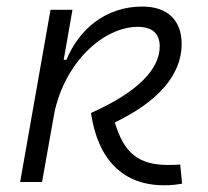

<svg xmlns="http://www.w3.org/2000/svg" viewBox="-20 -547 626 577"><path d="M473.1 9.8C495.6 9.8 511.2 7.8 527.3 4.9L521.5 -52.7C510.3 -51.8 502.4 -51.3 484.9 -51.3C398.4 -51.3 352.5 -85.4 325.2 -179.2C449.7 -238.8 525.9 -318.4 525.9 -415C525.9 -486.8 482.9 -527.3 407.7 -527.3C295.9 -527.3 216.3 -457 179.7 -367.2H171.4L197.8 -517.6H131.8L40.5 0H106.4L143.1 -206.5C174.3 -358.4 289.6 -466.3 394.5 -466.3C437 -466.3 460 -446.3 460 -407.7C460 -339.8 395 -270.5 253.4 -207.5C273.9 -67.4 349.6 9.8 473.1 9.8Z"/></svg>

Font: Cascadia Mono NF Light
Style: Italic
Weight: 300
Italic angle: -10°
Monospace: yes
Designer: Aaron Bell
Foundry: Saja Typeworks
Version: Version 2404.023